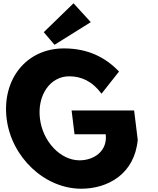

<svg xmlns="http://www.w3.org/2000/svg" viewBox="-20 -1135 965 1170"><path d="M797.3 -462H416.3L434.1 -317H624.1C636.5 -216 554.6 -158 464.6 -158C348.6 -158 240.6 -272 223.4 -412C205.9 -555 285.7 -670 401.7 -670C474.7 -670 541.3 -641 598.7 -564L705.2 -699C622.5 -786 514.9 -840 369.9 -840C137.9 -840 -8.7 -649 20.4 -412C49.4 -176 252.8 15 474.8 15C636.8 15 799.9 -74 819.3 -283ZM246.7 -939 312.2 -862 533.2 -1000 428.1 -1115Z"/></svg>

Font: Hussar
Style: BdOpOblOne
Weight: 700
Foundry: Cannot Into Space Fonts
Version: Version 2.00